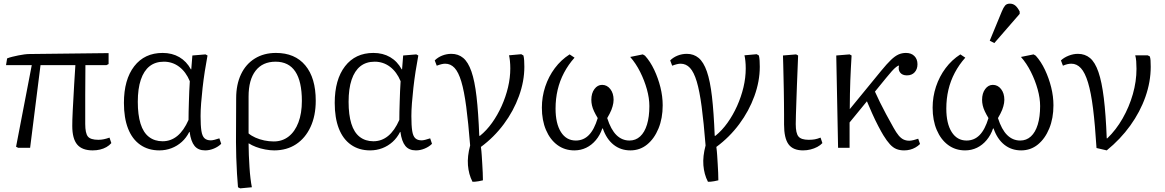

<svg xmlns="http://www.w3.org/2000/svg" viewBox="-20 -810 6382 1052"><path d="M488 14Q430 14 403 -18Q376 -50 376 -120Q376 -134 376.5 -155Q377 -176 378.5 -203.5Q380 -231 382 -267Q384 -303 386.5 -349.5Q389 -396 393 -453H202L145 0H80L68 -6L154 -453H13L19 -490Q31 -495 47.5 -499Q64 -503 81 -506.5Q98 -510 114 -512Q130 -514 142 -514L575 -519V-459L563 -453H448Q448 -414 447.5 -373Q447 -332 447 -290.5Q447 -249 447 -209Q447 -169 447 -131Q447 -80 461.5 -62Q476 -44 519 -44Q534 -44 548.5 -47Q563 -50 580 -56L590 -26Q579 -13 563 -4Q547 5 528 9.5Q509 14 488 14Z M853 14Q792 14 748 -17Q704 -48 681.5 -106Q659 -164 659 -246Q659 -374 715.5 -447Q772 -520 871 -520Q923 -520 962.5 -497Q1002 -474 1026 -430H1028L1034 -506L1106 -512L1117 -506Q1109 -464 1102 -418.5Q1095 -373 1090 -328.5Q1085 -284 1082 -244.5Q1079 -205 1079 -174Q1079 -122 1083.5 -93Q1088 -64 1100.5 -52.5Q1113 -41 1135 -41Q1143 -41 1155 -44Q1167 -47 1182 -52L1192 -22Q1176 -6 1152 4Q1128 14 1104 14Q1066 14 1046 -10.5Q1026 -35 1019 -87H1017Q1001 -55 976 -32.5Q951 -10 919.5 2Q888 14 853 14ZM871 -36Q916 -36 951.5 -65Q987 -94 1013 -153Q1013 -173 1013.5 -198Q1014 -223 1015 -252Q1016 -281 1017 -310Q1018 -339 1020 -365Q999 -416 962 -444Q925 -472 878 -472Q831 -472 799.5 -447Q768 -422 751.5 -373Q735 -324 735 -252Q735 -181 750 -132.5Q765 -84 796 -60Q827 -36 871 -36Z M1296 222 1284 216Q1281 184 1278.5 141Q1276 98 1274.5 52.5Q1273 7 1273 -32L1274 -272Q1274 -347 1300.5 -403Q1327 -459 1376.5 -489.5Q1426 -520 1492 -520Q1596 -520 1653 -451.5Q1710 -383 1710 -258Q1710 -176 1681.5 -114.5Q1653 -53 1602 -19.5Q1551 14 1482 14Q1460 14 1433 9Q1406 4 1382.5 -5Q1359 -14 1344 -24H1342Q1342 7 1343.5 40Q1345 73 1347 106Q1349 139 1352.5 167.5Q1356 196 1360 216ZM1480 -35Q1527 -35 1561.5 -62Q1596 -89 1615 -139Q1634 -189 1634 -257Q1634 -364 1598 -418Q1562 -472 1490 -472Q1419 -472 1380.5 -422.5Q1342 -373 1342 -281V-79Q1357 -66 1379.5 -56Q1402 -46 1428 -40.5Q1454 -35 1480 -35Z M2008 14Q1947 14 1903 -17Q1859 -48 1836.5 -106Q1814 -164 1814 -246Q1814 -374 1870.5 -447Q1927 -520 2026 -520Q2078 -520 2117.5 -497Q2157 -474 2181 -430H2183L2189 -506L2261 -512L2272 -506Q2264 -464 2257 -418.5Q2250 -373 2245 -328.5Q2240 -284 2237 -244.5Q2234 -205 2234 -174Q2234 -122 2238.5 -93Q2243 -64 2255.5 -52.5Q2268 -41 2290 -41Q2298 -41 2310 -44Q2322 -47 2337 -52L2347 -22Q2331 -6 2307 4Q2283 14 2259 14Q2221 14 2201 -10.5Q2181 -35 2174 -87H2172Q2156 -55 2131 -32.5Q2106 -10 2074.5 2Q2043 14 2008 14ZM2026 -36Q2071 -36 2106.5 -65Q2142 -94 2168 -153Q2168 -173 2168.5 -198Q2169 -223 2170 -252Q2171 -281 2172 -310Q2173 -339 2175 -365Q2154 -416 2117 -444Q2080 -472 2033 -472Q1986 -472 1954.5 -447Q1923 -422 1906.5 -373Q1890 -324 1890 -252Q1890 -181 1905 -132.5Q1920 -84 1951 -60Q1982 -36 2026 -36Z M2569 186Q2558 165 2552 142.5Q2546 120 2544 95.5Q2542 71 2545 44Q2548 17 2556 -13Q2546 -139 2534.5 -225.5Q2523 -312 2507.5 -363.5Q2492 -415 2470.5 -438Q2449 -461 2419 -461Q2402 -461 2373 -450L2362 -479Q2379 -496 2403 -505.5Q2427 -515 2453 -515Q2491 -515 2518 -492.5Q2545 -470 2563 -418.5Q2581 -367 2591 -280.5Q2601 -194 2606 -66H2610Q2646 -95 2676 -137Q2706 -179 2728.5 -229Q2751 -279 2763.5 -331.5Q2776 -384 2776 -435Q2776 -457 2774 -476Q2772 -495 2769 -507L2836 -513L2848 -506Q2851 -494 2852 -478Q2853 -462 2853 -444Q2853 -365 2823.5 -283.5Q2794 -202 2740.5 -130Q2687 -58 2615 -5Q2618 17 2619.5 41Q2621 65 2622.5 89.5Q2624 114 2625 136.5Q2626 159 2626 178Q2613 181 2602.5 183Q2592 185 2584 185.5Q2576 186 2569 186Z M3127 14Q3074 14 3034 -15.5Q2994 -45 2971.5 -98Q2949 -151 2949 -220Q2949 -280 2967.5 -335.5Q2986 -391 3020 -436.5Q3054 -482 3101 -512L3128 -494Q3094 -456 3070.5 -411.5Q3047 -367 3035.5 -318Q3024 -269 3024 -215Q3024 -133 3053.5 -86.5Q3083 -40 3135 -40Q3177 -40 3206.5 -70Q3236 -100 3255 -163Q3243 -183 3235 -200Q3227 -217 3223.5 -232.5Q3220 -248 3220 -263Q3220 -299 3237 -322Q3254 -345 3279 -345Q3306 -345 3324 -322Q3342 -299 3342 -263Q3342 -254 3340.5 -245.5Q3339 -237 3336.5 -227.5Q3334 -218 3330 -208Q3326 -198 3320 -186.5Q3314 -175 3307 -163Q3327 -100 3357.5 -70Q3388 -40 3429 -40Q3463 -40 3487.5 -62.5Q3512 -85 3525 -127.5Q3538 -170 3538 -229Q3538 -272 3524.5 -320.5Q3511 -369 3487.5 -416Q3464 -463 3433 -498L3502 -512L3514 -505Q3543 -473 3564.5 -427.5Q3586 -382 3598.5 -332Q3611 -282 3611 -233Q3611 -162 3588 -106Q3565 -50 3525.5 -18Q3486 14 3434 14Q3381 14 3342 -17Q3303 -48 3283 -106H3280Q3268 -70 3245 -42.5Q3222 -15 3192 -0.5Q3162 14 3127 14Z M3859 186Q3848 165 3842 142.5Q3836 120 3834 95.5Q3832 71 3835 44Q3838 17 3846 -13Q3836 -139 3824.5 -225.5Q3813 -312 3797.5 -363.5Q3782 -415 3760.5 -438Q3739 -461 3709 -461Q3692 -461 3663 -450L3652 -479Q3669 -496 3693 -505.5Q3717 -515 3743 -515Q3781 -515 3808 -492.5Q3835 -470 3853 -418.5Q3871 -367 3881 -280.5Q3891 -194 3896 -66H3900Q3936 -95 3966 -137Q3996 -179 4018.5 -229Q4041 -279 4053.5 -331.5Q4066 -384 4066 -435Q4066 -457 4064 -476Q4062 -495 4059 -507L4126 -513L4138 -506Q4141 -494 4142 -478Q4143 -462 4143 -444Q4143 -365 4113.5 -283.5Q4084 -202 4030.5 -130Q3977 -58 3905 -5Q3908 17 3909.5 41Q3911 65 3912.5 89.5Q3914 114 3915 136.5Q3916 159 3916 178Q3903 181 3892.5 183Q3882 185 3874 185.5Q3866 186 3859 186Z M4380 14Q4325 14 4300.5 -19.5Q4276 -53 4276 -128Q4276 -153 4276 -184Q4276 -215 4275.5 -250Q4275 -285 4274.5 -320.5Q4274 -356 4273 -390.5Q4272 -425 4271.5 -455Q4271 -485 4270 -506L4342 -512L4353 -506Q4352 -472 4350 -429.5Q4348 -387 4346.5 -342Q4345 -297 4343.5 -255.5Q4342 -214 4341 -181Q4340 -148 4340 -130Q4340 -80 4355 -62Q4370 -44 4411 -44Q4430 -44 4444 -46.5Q4458 -49 4476 -56L4486 -26Q4475 -14 4458 -5Q4441 4 4421 9Q4401 14 4380 14Z M4934 14Q4910 14 4891.5 6.5Q4873 -1 4856 -19.5Q4839 -38 4820 -69Q4809 -87 4792 -119.5Q4775 -152 4758.5 -189Q4742 -226 4730 -255L4635 -139V0H4572L4562 -506L4635 -512L4646 -506Q4644 -468 4642 -435Q4640 -402 4639 -368.5Q4638 -335 4637 -297Q4636 -259 4636 -212L4808 -422Q4840 -461 4862 -482Q4884 -503 4903 -511.5Q4922 -520 4944 -520Q4973 -520 4990 -503Q5007 -486 5007 -458Q5007 -431 4991.5 -414Q4976 -397 4949 -397Q4924 -397 4912 -412.5Q4900 -428 4906 -451Q4901 -451 4890.5 -443Q4880 -435 4866.5 -420Q4853 -405 4836 -384L4774 -308Q4787 -279 4802 -248.5Q4817 -218 4835 -184.5Q4853 -151 4876 -110Q4891 -83 4904 -67.5Q4917 -52 4931 -45.5Q4945 -39 4962 -39Q4972 -39 4986 -42.5Q5000 -46 5011 -50L5021 -21Q5010 -10 4996 -2Q4982 6 4966.5 10Q4951 14 4934 14Z M5268 14Q5215 14 5175 -15.5Q5135 -45 5112.5 -98Q5090 -151 5090 -220Q5090 -280 5108.5 -335.5Q5127 -391 5161 -436.5Q5195 -482 5242 -512L5269 -494Q5235 -456 5211.5 -411.5Q5188 -367 5176.5 -318Q5165 -269 5165 -215Q5165 -133 5194.5 -86.5Q5224 -40 5276 -40Q5318 -40 5347.5 -70Q5377 -100 5396 -163Q5384 -183 5376 -200Q5368 -217 5364.5 -232.5Q5361 -248 5361 -263Q5361 -299 5378 -322Q5395 -345 5420 -345Q5447 -345 5465 -322Q5483 -299 5483 -263Q5483 -254 5481.5 -245.5Q5480 -237 5477.5 -227.5Q5475 -218 5471 -208Q5467 -198 5461 -186.5Q5455 -175 5448 -163Q5468 -100 5498.5 -70Q5529 -40 5570 -40Q5604 -40 5628.5 -62.5Q5653 -85 5666 -127.5Q5679 -170 5679 -229Q5679 -272 5665.5 -320.5Q5652 -369 5628.5 -416Q5605 -463 5574 -498L5643 -512L5655 -505Q5684 -473 5705.5 -427.5Q5727 -382 5739.5 -332Q5752 -282 5752 -233Q5752 -162 5729 -106Q5706 -50 5666.5 -18Q5627 14 5575 14Q5522 14 5483 -17Q5444 -48 5424 -106H5421Q5409 -70 5386 -42.5Q5363 -15 5333 -0.5Q5303 14 5268 14ZM5428 -574 5403 -587 5469 -747Q5478 -769 5487 -779.5Q5496 -790 5513 -790Q5530 -790 5542.5 -780Q5555 -770 5567 -747V-734Z M6044 14 5988 1Q5980 -127 5969 -215Q5958 -303 5941.5 -357.5Q5925 -412 5902.5 -436.5Q5880 -461 5850 -461Q5829 -461 5804 -450L5793 -479Q5810 -495 5835.5 -505Q5861 -515 5886 -515Q5925 -515 5952.5 -492Q5980 -469 5998.5 -415.5Q6017 -362 6028 -272.5Q6039 -183 6044 -52H6047Q6095 -98 6131 -161Q6167 -224 6187 -294Q6207 -364 6207 -433Q6207 -455 6205.5 -474.5Q6204 -494 6200 -507H6268L6280 -501Q6283 -492 6284 -479.5Q6285 -467 6285 -444Q6285 -362 6256 -279.5Q6227 -197 6173 -122Q6119 -47 6044 14Z"/></svg>

Font: Literata 18pt Light
Style: Regular
Weight: 300
Designer: Latin by Veronika Burian and Jose Scaglione. Greek by Irene Vlachou. Cyrillic by Vera Evstafieva.
Foundry: TypeTogether
Version: Version 3.103;gftools[0.9.29]